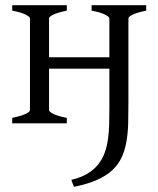

<svg xmlns="http://www.w3.org/2000/svg" viewBox="-20 -474 609 738"><path d="M542 -433.1Q508.8 -426.3 491.2 -418.2Q473.6 -410.2 473.6 -403.3V-82Q473.6 -38.1 472.7 0.2Q471.7 38.6 465.8 71.3Q460 104 447.5 131.1Q435.1 158.2 411.9 179.9Q388.7 201.7 352.8 217.5Q316.9 233.4 264.6 244.1Q260.7 235.4 259 231Q257.3 226.6 254.4 217.3Q291 208.5 316.2 193.4Q341.3 178.2 357.4 158Q373.5 137.7 382.3 113.3Q391.1 88.9 395 61.3Q398.9 33.7 399.7 3.9Q400.4 -25.9 400.4 -56.2V-210H168.5V-50.8Q168.5 -44.9 184.8 -36.4Q201.2 -27.8 236.8 -21V0H26.9V-21Q60.1 -27.8 77.6 -35.9Q95.2 -43.9 95.2 -50.8V-403.3Q95.2 -409.2 78.9 -417.7Q62.5 -426.3 26.9 -433.1V-454.1H236.8V-433.1Q203.6 -426.3 186 -418.2Q168.5 -410.2 168.5 -403.3V-253.9H400.4V-403.3Q400.4 -409.2 384 -417.7Q367.7 -426.3 332 -433.1V-454.1H542Z"/></svg>

Font: Noto Serif Devanagari
Style: Regular
Weight: 400
Designer: Monotype Design Team
Foundry: Monotype Imaging Inc.
Version: Version 1.01